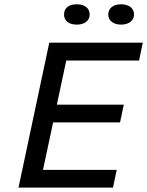

<svg xmlns="http://www.w3.org/2000/svg" viewBox="-20 -857 672 877"><path d="M64.5 0ZM205.1 -662.1H632.3L615.2 -580.6H282.7L239.7 -378.9H545.4L528.3 -297.9H222.7L176.3 -81.1H513.2L496.1 0H64.5ZM272.5 -790.5Q272.5 -812.5 287.8 -825Q303.2 -837.4 331.1 -837.4Q357.4 -837.4 373.5 -825Q389.6 -812.5 389.6 -790.5Q389.6 -770 373.5 -757.3Q357.4 -744.6 331.1 -744.6Q303.2 -744.6 287.8 -757.3Q272.5 -770 272.5 -790.5ZM474.6 -790.5Q474.6 -812.5 490.5 -825Q506.3 -837.4 532.7 -837.4Q559.6 -837.4 575.9 -825Q592.3 -812.5 592.3 -790.5Q592.3 -770 575.9 -757.3Q559.6 -744.6 532.7 -744.6Q506.3 -744.6 490.5 -757.3Q474.6 -770 474.6 -790.5Z"/></svg>

Font: PT Astra Sans
Style: Italic
Weight: 400
Italic angle: -16°
Designer: A.Korolkova, I. Chaeva
Foundry: ParaType Ltd
Version: Version 1.001; ttfautohint (v1.6)